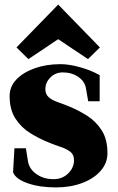

<svg xmlns="http://www.w3.org/2000/svg" viewBox="-20 -799 516 838"><path d="M224 19Q152 19 100 0.5Q48 -18 37 -47L43 -152H93L102 -96Q107 -62 138.5 -39.5Q170 -17 214 -17Q252 -17 277.5 -42Q303 -67 303 -100Q303 -124 287 -136.5Q271 -149 245.5 -157.5Q220 -166 193 -177Q153 -193 113.5 -217Q74 -241 48 -280.5Q22 -320 22 -380Q22 -421 51.5 -452Q81 -483 131.5 -501Q182 -519 244 -519Q282 -519 330 -505.5Q378 -492 415 -471V-357H365L355 -414Q350 -444 321.5 -463.5Q293 -483 254 -483Q222 -483 200 -461Q178 -439 178 -410Q178 -387 193.5 -374Q209 -361 234 -352.5Q259 -344 285 -333Q324 -317 361.5 -293Q399 -269 424 -230Q449 -191 449 -130Q449 -87 419 -53Q389 -19 338 0Q287 19 224 19ZM104 -541 52 -592 234 -779 416 -592 364 -541 234 -628Z"/></svg>

Font: Wittgenstein Black
Style: Regular
Weight: 900
Designer: Jörg Drees
Foundry: Jörg Drees
Version: Version 1.303; ttfautohint (v1.8.4.7-5d5b)